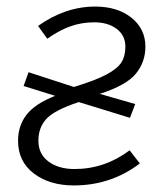

<svg xmlns="http://www.w3.org/2000/svg" viewBox="-20 -554 507 585"><path d="M375 -96 406 -56Q318 11 205 11Q131 11 83 -25.5Q35 -62 35 -125Q35 -171 61 -204.5Q87 -238 148 -262L52 -292L67 -334L205 -289Q271 -309 304.5 -327Q338 -345 350 -364Q362 -383 362 -412Q362 -446 335.5 -466Q309 -486 267 -486Q229 -486 195 -474Q161 -462 124 -436L96 -475Q179 -534 270 -534Q338 -534 380.5 -500Q423 -466 423 -412Q423 -365 394 -329.5Q365 -294 284 -268L392 -237L376 -195L220 -243Q147 -219 122 -192.5Q97 -166 97 -125Q97 -85 127.5 -62Q158 -39 207 -39Q299 -39 375 -96Z"/></svg>

Font: FiraGO Light
Style: Italic
Weight: 300
Italic angle: -8°
Designer: bBox Type GmbH
Foundry: bBox Type GmbH
Version: Version 1.001